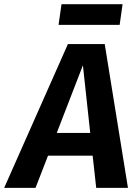

<svg xmlns="http://www.w3.org/2000/svg" viewBox="-67 -904 664 924"><path d="M522.9 -883.8 508.8 -784.2H214.8L229 -883.8ZM396 0 378.9 -154.8H164.1L104 0H-46.9L259.8 -691.9H437L548.8 0ZM206.1 -264.2H367.2L332 -589.8Z"/></svg>

Font: FiraGO SemiBold
Style: Italic
Weight: 600
Italic angle: -8°
Designer: bBox Type GmbH
Foundry: bBox Type GmbH
Version: Version 1.001;PS 001.001;hotconv 1.0.88;makeotf.lib2.5.64775